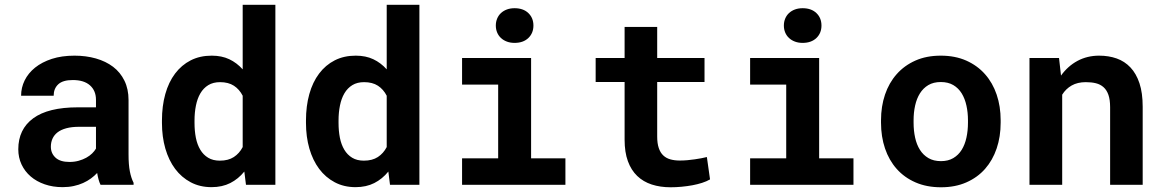

<svg xmlns="http://www.w3.org/2000/svg" viewBox="-20 -770 4841 800"><path d="M398.9 0Q394 -9.8 390.6 -22.5Q387.2 -35.2 384.8 -49.3Q373.5 -37.1 358.9 -26.4Q344.2 -15.6 326.4 -7.6Q308.6 0.5 287.1 5.1Q265.6 9.8 240.7 9.8Q200.2 9.8 166.3 -2Q132.3 -13.7 107.9 -34.7Q83.5 -55.7 69.8 -84.7Q56.2 -113.8 56.2 -147.9Q56.2 -231.4 118.4 -277.1Q180.7 -322.8 304.2 -322.8H379.9V-354Q379.9 -392.1 355 -414.3Q330.1 -436.5 283.2 -436.5Q241.7 -436.5 222.7 -418.7Q203.6 -400.9 203.6 -371.1H67.9Q67.9 -404.8 82.8 -435.1Q97.7 -465.3 126.2 -488.3Q154.8 -511.2 196 -524.7Q237.3 -538.1 290.5 -538.1Q338.4 -538.1 379.6 -526.4Q420.9 -514.6 451.2 -491.7Q481.4 -468.8 498.5 -433.8Q515.6 -398.9 515.6 -353V-126.5Q515.6 -84 521 -56.2Q526.4 -28.3 536.6 -8.3V0ZM269.5 -95.2Q290 -95.2 307.6 -100.1Q325.2 -105 339.4 -112.8Q353.5 -120.6 363.8 -130.6Q374 -140.6 379.9 -150.9V-241.7H310.5Q278.8 -241.7 256.3 -235.6Q233.9 -229.5 219.7 -218.5Q205.6 -207.5 198.7 -192.1Q191.9 -176.8 191.9 -158.7Q191.9 -131.3 211.2 -113.3Q230.5 -95.2 269.5 -95.2Z M654.8 -268.1Q654.8 -328.1 668.7 -377.9Q682.6 -427.7 709.5 -463.4Q736.3 -499 774.7 -518.6Q813 -538.1 862.3 -538.1Q903.8 -538.1 935.3 -523.2Q966.8 -508.3 991.2 -481V-750H1127.4V0H1004.9L998 -55.2Q973.1 -24.4 939.5 -7.3Q905.8 9.8 861.3 9.8Q813 9.8 774.7 -10.5Q736.3 -30.8 709.7 -66.4Q683.1 -102.1 668.9 -151.1Q654.8 -200.2 654.8 -257.8ZM790.5 -257.8Q790.5 -224.6 796.1 -196Q801.8 -167.5 814.5 -146.2Q827.1 -125 847.2 -112.8Q867.2 -100.6 896 -100.6Q931.2 -100.6 954.3 -115.7Q977.5 -130.9 991.2 -157.2V-371.1Q977.5 -397.9 954.6 -412.8Q931.6 -427.7 897 -427.7Q868.2 -427.7 847.9 -415.3Q827.6 -402.8 814.9 -381.1Q802.2 -359.4 796.4 -330.3Q790.5 -301.3 790.5 -268.1Z M1254.9 -268.1Q1254.9 -328.1 1268.8 -377.9Q1282.7 -427.7 1309.6 -463.4Q1336.4 -499 1374.8 -518.6Q1413.1 -538.1 1462.4 -538.1Q1503.9 -538.1 1535.4 -523.2Q1566.9 -508.3 1591.3 -481V-750H1727.5V0H1605L1598.1 -55.2Q1573.2 -24.4 1539.6 -7.3Q1505.9 9.8 1461.4 9.8Q1413.1 9.8 1374.8 -10.5Q1336.4 -30.8 1309.8 -66.4Q1283.2 -102.1 1269 -151.1Q1254.9 -200.2 1254.9 -257.8ZM1390.6 -257.8Q1390.6 -224.6 1396.2 -196Q1401.9 -167.5 1414.6 -146.2Q1427.2 -125 1447.3 -112.8Q1467.3 -100.6 1496.1 -100.6Q1531.2 -100.6 1554.4 -115.7Q1577.6 -130.9 1591.3 -157.2V-371.1Q1577.6 -397.9 1554.7 -412.8Q1531.7 -427.7 1497.1 -427.7Q1468.3 -427.7 1448 -415.3Q1427.7 -402.8 1415 -381.1Q1402.3 -359.4 1396.5 -330.3Q1390.6 -301.3 1390.6 -268.1Z M1905.3 -528.3H2192.9V-110.4H2335.9V0H1905.3V-110.4H2055.7V-417.5H1905.3ZM2045.9 -663.6Q2045.9 -679.2 2051.5 -692.6Q2057.1 -706.1 2067.4 -715.6Q2077.6 -725.1 2092 -730.5Q2106.4 -735.8 2124 -735.8Q2160.2 -735.8 2181.4 -715.6Q2202.6 -695.3 2202.6 -663.6Q2202.6 -631.8 2181.4 -611.6Q2160.2 -591.3 2124 -591.3Q2106.4 -591.3 2092 -596.7Q2077.6 -602.1 2067.4 -611.6Q2057.1 -621.1 2051.5 -634.5Q2045.9 -647.9 2045.9 -663.6Z M2718.3 -657.7V-528.3H2915.5V-428.2H2718.3V-201.2Q2718.3 -172.4 2724.9 -153.1Q2731.4 -133.8 2743.7 -122.3Q2755.9 -110.8 2773.2 -106Q2790.5 -101.1 2812 -101.1Q2827.6 -101.1 2844 -102.5Q2860.4 -104 2875.2 -106.2Q2890.1 -108.4 2903.1 -110.8Q2916 -113.3 2925.3 -115.7L2938.5 -22.5Q2924.3 -14.2 2905.3 -8.1Q2886.2 -2 2864.7 2Q2843.3 5.9 2820.1 8.1Q2796.9 10.3 2774.4 10.3Q2731 10.3 2695.6 -1.2Q2660.2 -12.7 2635 -36.9Q2609.9 -61 2596.2 -98.4Q2582.5 -135.7 2582.5 -188V-428.2H2461.9V-528.3H2582.5V-657.7Z M3105.5 -528.3H3393.1V-110.4H3536.1V0H3105.5V-110.4H3255.9V-417.5H3105.5ZM3246.1 -663.6Q3246.1 -679.2 3251.7 -692.6Q3257.3 -706.1 3267.6 -715.6Q3277.8 -725.1 3292.2 -730.5Q3306.6 -735.8 3324.2 -735.8Q3360.4 -735.8 3381.6 -715.6Q3402.8 -695.3 3402.8 -663.6Q3402.8 -631.8 3381.6 -611.6Q3360.4 -591.3 3324.2 -591.3Q3306.6 -591.3 3292.2 -596.7Q3277.8 -602.1 3267.6 -611.6Q3257.3 -621.1 3251.7 -634.5Q3246.1 -647.9 3246.1 -663.6Z M3650.9 -269Q3650.9 -326.7 3667.5 -375.7Q3684.1 -424.8 3716.1 -460.9Q3748 -497.1 3794.2 -517.6Q3840.3 -538.1 3899.9 -538.1Q3959.5 -538.1 4005.9 -517.6Q4052.2 -497.1 4084.2 -460.9Q4116.2 -424.8 4132.8 -375.7Q4149.4 -326.7 4149.4 -269V-258.8Q4149.4 -200.7 4132.8 -151.6Q4116.2 -102.5 4084.5 -66.4Q4052.7 -30.3 4006.3 -10Q3960 10.3 3900.9 10.3Q3841.3 10.3 3794.7 -10Q3748 -30.3 3716.1 -66.4Q3684.1 -102.5 3667.5 -151.6Q3650.9 -200.7 3650.9 -258.8ZM3786.6 -258.8Q3786.6 -225.6 3793 -196.5Q3799.3 -167.5 3813 -145.8Q3826.7 -124 3848.4 -111.3Q3870.1 -98.6 3900.9 -98.6Q3930.7 -98.6 3952.1 -111.3Q3973.6 -124 3987.1 -145.8Q4000.5 -167.5 4006.8 -196.5Q4013.2 -225.6 4013.2 -258.8V-269Q4013.2 -301.3 4006.8 -330.1Q4000.5 -358.9 3987.1 -380.9Q3973.6 -402.8 3952.1 -415.5Q3930.7 -428.2 3899.9 -428.2Q3869.6 -428.2 3848.1 -415.5Q3826.7 -402.8 3813 -380.9Q3799.3 -358.9 3793 -330.1Q3786.6 -301.3 3786.6 -269Z M4392.6 -528.3 4400.9 -455.1Q4429.2 -494.6 4469.7 -516.4Q4510.3 -538.1 4559.6 -538.1Q4599.6 -538.1 4632.8 -526.4Q4666 -514.6 4690.2 -489Q4714.4 -463.4 4727.8 -423.1Q4741.2 -382.8 4741.2 -325.2V0H4605.5V-323.2Q4605.5 -354.5 4598.4 -374.8Q4591.3 -395 4578.1 -406.7Q4564.9 -418.5 4546.4 -423.1Q4527.8 -427.7 4504.4 -427.7Q4469.7 -427.7 4445.3 -413.8Q4420.9 -399.9 4405.8 -375.5V0H4269.5V-528.3Z"/></svg>

Font: TypoPRO Roboto Mono
Style: Bold
Weight: 700
Designer: Google
Version: Version 2.000986; 2015; ttfautohint (v1.3)